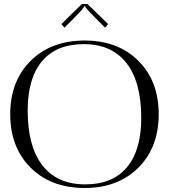

<svg xmlns="http://www.w3.org/2000/svg" viewBox="-20 -929 842 957"><path d="M416 -909 519 -809 504 -791 455 -840Q404 -891 404 -898H400Q400 -890 350 -840L301 -791L286 -809L388 -909ZM402 8Q235 8 133 -93Q31 -194 31 -360Q31 -525 133 -626Q235 -727 402 -727Q568 -727 669.5 -626Q771 -525 771 -360Q771 -194 669.5 -93Q568 8 402 8ZM405 -10Q541 -10 612.5 -95Q684 -180 684 -341Q684 -520 610.5 -614.5Q537 -709 398 -709Q261 -709 189.5 -624Q118 -539 118 -378Q118 -199 191.5 -104.5Q265 -10 405 -10Z"/></svg>

Font: FoglihtenNo06
Style: Regular
Weight: 500
Designer: gluk (gluksza@wp.pl)
Foundry: gluk (gluksza@wp.pl)
Version: Version 0.76